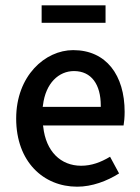

<svg xmlns="http://www.w3.org/2000/svg" viewBox="-20 -692 527 724"><path d="M271 12C327 12 383 -9 429 -38L395 -101C360 -80 325 -67 286 -67C209 -67 153 -121 143 -214L142 -219H446C448 -230 450 -250 450 -270C450 -408 381 -503 256 -503C150 -503 41 -406 41 -245C41 -82 144 12 271 12ZM142 -295C152 -379 202 -424 259 -424C325 -424 360 -373 360 -294V-289H141ZM378 -606V-672H137V-606Z"/></svg>

Font: Falling Sky
Style: Light
Weight: 400
Designer: Paul D. Hunt
Foundry: Adobe Systems Incorporated
Version: Version 1.02